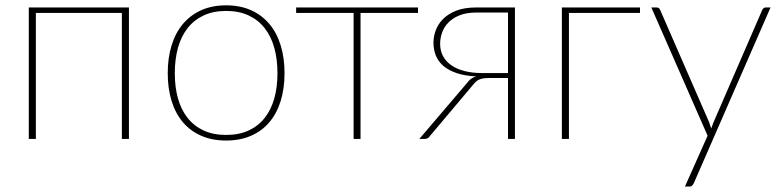

<svg xmlns="http://www.w3.org/2000/svg" viewBox="-20 -521 2932 720"><path d="M463.5 -493V0H437V-472.5H114.5V0H88V-493Z M828 -501Q880.5 -501 921.2 -482.8Q962 -464.5 990 -431.2Q1018 -398 1032.5 -351Q1047 -304 1047 -246.5Q1047 -189 1032.5 -142.2Q1018 -95.5 990 -62.5Q962 -29.5 921.2 -11.8Q880.5 6 828 6Q775.5 6 734.8 -11.8Q694 -29.5 666 -62.5Q638 -95.5 623.5 -142.2Q609 -189 609 -246.5Q609 -304 623.5 -351Q638 -398 666 -431.2Q694 -464.5 734.8 -482.8Q775.5 -501 828 -501ZM828 -15Q876 -15 912 -31.5Q948 -48 972.2 -78.5Q996.5 -109 1008.5 -151.5Q1020.5 -194 1020.5 -246.5Q1020.5 -299 1008.5 -342Q996.5 -385 972.2 -415.8Q948 -446.5 912 -463.2Q876 -480 828 -480Q780 -480 744 -463.2Q708 -446.5 683.8 -415.8Q659.5 -385 647.5 -342Q635.5 -299 635.5 -246.5Q635.5 -194 647.5 -151.5Q659.5 -109 683.8 -78.5Q708 -48 744 -31.5Q780 -15 828 -15Z M1090.5 -493H1547.5V-472.5H1332V0H1306V-472.5H1090.5Z M1911 0H1885V-228.5H1814Q1802 -228.5 1793.5 -227.2Q1785 -226 1778.2 -223.2Q1771.5 -220.5 1765.8 -215.5Q1760 -210.5 1754 -203L1591 -9.5Q1585 0 1571 0H1552.5L1732 -210.5Q1744.5 -228.5 1765.5 -234.5Q1722.5 -236.5 1692 -247Q1661.5 -257.5 1642.2 -274.2Q1623 -291 1614.2 -313.2Q1605.5 -335.5 1605.5 -361.5Q1605.5 -384 1614 -407.2Q1622.5 -430.5 1641.5 -449.8Q1660.5 -469 1691 -481Q1721.5 -493 1766 -493H1911ZM1630.5 -357Q1630.5 -331 1641.2 -310.8Q1652 -290.5 1672.5 -276.2Q1693 -262 1722.2 -254.5Q1751.5 -247 1788.5 -247H1885V-474H1767Q1728.5 -474 1702.5 -463.2Q1676.5 -452.5 1660.5 -435.5Q1644.5 -418.5 1637.5 -397.8Q1630.5 -377 1630.5 -357Z M2380 -493V-472.5H2113.5V0H2087V-493Z M2582 165.5Q2579.5 170.5 2576 174.5Q2572.5 178.5 2566 178.5H2548.5L2633.5 -12L2422.5 -493H2442.5Q2448 -493 2451.2 -490Q2454.5 -487 2455.5 -484L2639.5 -62Q2643.5 -51.5 2647 -39Q2650.5 -49.5 2655.5 -62L2838.5 -484Q2840.5 -488 2843.8 -490.5Q2847 -493 2851 -493H2869.5Z"/></svg>

Font: Lato Thin
Style: Regular
Weight: 200
Designer: Lukasz Dziedzic
Foundry: tyPoland Lukasz Dziedzic
Version: Version 2.007; 2014-02-27